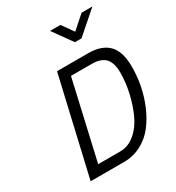

<svg xmlns="http://www.w3.org/2000/svg" viewBox="-216 -1057 1084 1185"><g transform="rotate(-30 326.0 -464.5)"><path d="M317 0H78L238 -692H460Q555 -692 603.5 -643Q652 -594 652 -486Q652 -347 600 -224Q573 -160 535 -110.5Q497 -61 440.5 -30.5Q384 0 317 0ZM445 -624H298L171 -68H328Q387 -68 435.5 -110Q484 -152 512.5 -216.5Q541 -281 556.5 -351.5Q572 -422 572 -490.5Q572 -559 542 -591.5Q512 -624 445 -624ZM627 -929 470 -792H423L325 -929H399L457 -847L550 -929Z"/></g></svg>

Font: TitilliumWebItalic
Style: Italic
Weight: 400
Italic angle: -13°
Version: Version 1.001;PS 57.000;hotconv 1.0.70;makeotf.lib2.5.55311